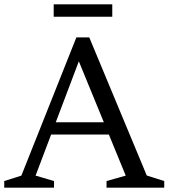

<svg xmlns="http://www.w3.org/2000/svg" viewBox="-20 -865 778 885"><path d="M190.5 -245V-301.5H530.5V-245ZM656.5 -56 737 -30.5V0H471V-30.5L559.5 -55.5L327.5 -621H358L144 -55.5L229 -30.5V0H-0.5V-30.5L78.5 -55.5L332 -692.5H391.5ZM227.5 -788V-845H497.5V-788Z"/></svg>

Font: Newsreader
Style: Regular
Weight: 400
Designer: Hugues Gentile
Foundry: Production Type
Version: Version 1.003